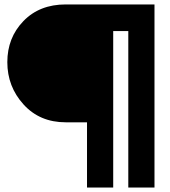

<svg xmlns="http://www.w3.org/2000/svg" viewBox="-20 -845 765 865"><path d="M276 -825H676V0H558V-705H490V0H372V-294H276Q159 -294 86 -374.5Q13 -455 13 -565Q13 -675 85.5 -750Q158 -825 276 -825Z"/></svg>

Font: Spartan MB
Style: Regular
Weight: 900
Designer: Matt Bailey
Foundry: Matt Bailey
Version: Version 001.001